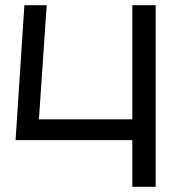

<svg xmlns="http://www.w3.org/2000/svg" viewBox="-20 -720 680 740"><path d="M40 -180 74 -700H160L130 -260H490V-700H580V0H490V-180Z"/></svg>

Font: Tektur
Style: Regular
Weight: 400
Designer: Adam Jagosz
Foundry: Adam Jagosz
Version: Version 1.005;gftools[0.9.30]